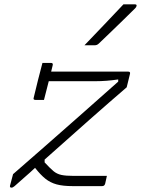

<svg xmlns="http://www.w3.org/2000/svg" viewBox="-20 -855 648 882"><path d="M175 -566H214Q225 -566 222 -555Q219 -543 215 -526H569Q580 -526 577 -515L562 -454Q484 -387 390 -304Q296 -221 185 -122V-109Q210 -82 225.5 -69Q241 -56 261.5 -51.5Q282 -47 319 -47H471Q469 -37 466.5 -26.5Q464 -16 463 -11Q460 0 449 0H315Q269 0 240 -8Q211 -16 188.5 -34Q166 -52 141 -84Q119 -63 95 -42.5Q71 -22 47 0Q39 7 33 7Q24 7 26 -2L40 -55Q100 -107 177.5 -175Q255 -243 343.5 -321Q432 -399 523 -480V-490Q495 -486 470 -484Q445 -482 419 -482H204Q198 -459 192.5 -437Q187 -415 182 -396H143Q131 -396 135 -407Q143 -442 154.5 -487Q166 -532 175 -566ZM547 -835H600Q608 -835 607.5 -829Q607 -823 601 -817Q570 -787 546 -763Q522 -739 496 -714.5Q470 -690 434 -655Q426 -647 415 -647H368Q411 -692 457 -740Q503 -788 547 -835Z"/></svg>

Font: Recursive Mn Lnr St Lt
Style: Italic
Weight: 300
Italic angle: -15°
Monospace: yes
Version: Version 1.079;hotconv 1.0.112;makeotfexe 2.5.65598; ttfautoh